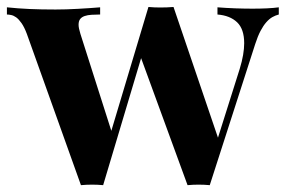

<svg xmlns="http://www.w3.org/2000/svg" viewBox="-27 -539 834 561"><path d="M710.9 -513.7Q721.2 -513.7 731.9 -513.9Q742.7 -514.2 752.9 -514.6Q763.2 -515.1 772 -515.9Q780.8 -516.6 787.6 -517.6V-496.6Q777.8 -494.1 768.8 -489Q759.8 -483.9 751 -473.9Q742.2 -463.9 734.1 -448.5Q726.1 -433.1 718.8 -410.6L585.9 2Q569.8 0.5 553.2 0.5Q537.1 0.5 521 2L385.3 -369.1L274.4 2Q258.3 0.5 242.2 0.5Q225.6 0.5 209.5 2L51.3 -440.4Q43.9 -460 35.9 -471.4Q27.8 -482.9 20.3 -488.3Q12.7 -493.7 5.6 -495.1Q-1.5 -496.6 -6.8 -496.6V-517.6Q25.4 -514.2 59.3 -512.7Q93.3 -511.2 135.3 -511.2Q166 -511.2 200.7 -513.2Q235.4 -515.1 265.6 -517.6V-496.6Q252 -496.6 240.5 -495.8Q229 -495.1 220.5 -492.2Q211.9 -489.3 207.3 -483.4Q202.6 -477.5 202.6 -466.8Q202.6 -457 208 -439.9L298.3 -156.7L406.7 -518.6H407.2Q423.8 -517.1 441.4 -517.1Q460.9 -517.1 480 -518.6L609.9 -136.7L673.3 -337.4Q680.2 -359.9 683.3 -378.4Q686.5 -397 686.5 -412.6Q686.5 -454.1 665.8 -473.9Q645 -493.7 608.4 -496.6V-517.6Q620.1 -516.6 633.8 -515.9Q647.5 -515.1 661.1 -514.6Q674.8 -514.2 687.7 -513.9Q700.7 -513.7 710.9 -513.7Z"/></svg>

Font: SVN-Playfair Display
Style: Bold
Weight: 700
Designer: Claus Eggers Sørensen
Foundry: Claus Eggers Sørensen
Version: Version 1.004;PS 001.004;hotconv 1.0.70;makeotf.lib2.5.58329